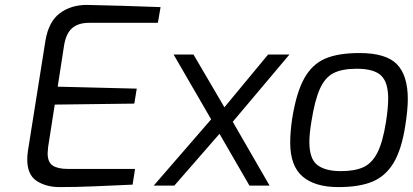

<svg xmlns="http://www.w3.org/2000/svg" viewBox="-20 -756 1682 782"><path d="M91 -107Q91 -124 94 -143L165 -590Q178 -668 223.5 -702Q269 -736 334 -736Q478 -733 634 -727L623 -663H342Q299 -663 274 -641.5Q249 -620 241 -571L215 -403L537 -395L527 -334L203 -330L176 -157Q174 -139 174 -132Q174 -95 195 -81.5Q216 -68 256 -68H530L520 -4L452 -1Q432 0 360 3Q288 6 223 6Q168 6 129.5 -19Q91 -44 91 -107Z M928 -260 1078 0H996L874 -211L690 0H606L840 -270L687 -534H768L894 -319L1072 -534H1159Z M1162 -175Q1162 -219 1170 -273Q1187 -379 1219 -436.5Q1251 -494 1304 -517Q1357 -540 1444 -540Q1552 -540 1596.5 -494.5Q1641 -449 1641 -352Q1641 -311 1631 -246Q1616 -148 1583.5 -93.5Q1551 -39 1497.5 -16.5Q1444 6 1358 6Q1263 6 1212.5 -37Q1162 -80 1162 -175ZM1552 -259Q1561 -316 1561 -355Q1561 -421 1532 -448.5Q1503 -476 1433 -476Q1374 -476 1339 -458.5Q1304 -441 1283 -394.5Q1262 -348 1248 -259Q1240 -209 1240 -178Q1240 -109 1272.5 -84Q1305 -59 1368 -59Q1425 -59 1460 -75Q1495 -91 1517 -134Q1539 -177 1552 -259Z"/></svg>

Font: Exo
Style: Italic
Weight: 400
Italic angle: -9°
Designer: Natanael Gama
Foundry: Natanael Gama
Version: Version 1.500; ttfautohint (v1.6)